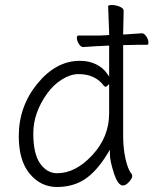

<svg xmlns="http://www.w3.org/2000/svg" viewBox="-20 -729 623 767"><path d="M407 -385Q403 -380 396 -385Q361 -433 294 -433Q262 -433 228 -412Q194 -391 168 -355Q113 -278 113 -196Q113 -114 140.5 -75.5Q168 -37 208 -37Q282 -37 349 -109.5Q416 -182 416 -276V-393ZM416 -598 412 -704Q412 -709 427 -709Q442 -709 458 -702.5Q474 -696 474 -686L472 -597V-596V-591Q510 -593 546 -596H547Q556 -596 564.5 -583.5Q573 -571 573 -558Q573 -550 567 -550H529Q502 -550 482 -549H472V-183Q472 -139 481 -96Q490 -53 507 -32Q508 -29 508 -23Q508 -17 495.5 -2.5Q483 12 471 12Q451 12 435 -37.5Q419 -87 419 -113V-131L410 -116Q367 -45 319.5 -13.5Q272 18 207.5 18Q143 18 99 -34.5Q55 -87 55 -185Q55 -304 129.5 -395Q204 -486 299 -486Q336 -486 364 -472Q392 -458 407 -436L416 -423V-547L378 -545H373L313 -541H312Q303 -541 295 -553.5Q287 -566 287 -578Q287 -587 293 -587H378L416 -589V-594Z"/></svg>

Font: Moon Stars Kai T Light
Style: Regular
Weight: 300
Designer: GuiWonder
Version: Version 1.101